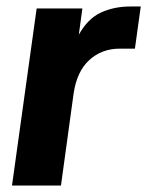

<svg xmlns="http://www.w3.org/2000/svg" viewBox="-20 -572 454 592"><path d="M17 0 93 -546H234L223 -465Q251 -515 291.5 -533.5Q332 -552 382 -552H414L396 -422H349Q294 -422 255.5 -387Q217 -352 207 -284L168 0Z"/></svg>

Font: Plus Jakarta Sans ExtraBold
Style: Italic
Weight: 800
Italic angle: -8°
Designer: Gumpita Rahayu
Foundry: Tokotype
Version: Version 2.071; ttfautohint (v1.8.4.7-5d5b);gftools[0.9.29]